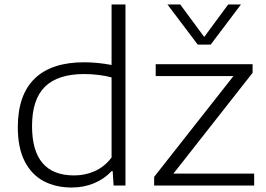

<svg xmlns="http://www.w3.org/2000/svg" viewBox="-20 -828 1186 857"><path d="M59.5 -259.5Q59.5 -404 134.5 -477Q209.5 -550 355.5 -550Q414.5 -550 478 -538V-808H540V0H487L483 -64H478Q446 -29.5 400 -10.2Q354 9 300 9Q228.5 9 174.5 -19.8Q120.5 -48.5 90 -108.5Q59.5 -168.5 59.5 -259.5ZM478 -125V-482.5Q452 -489.5 420 -493.5Q388 -497.5 356 -497.5Q238 -497.5 180.5 -440.8Q123 -384 123 -265Q123 -45 311 -45Q360 -45 403.2 -64.2Q446.5 -83.5 478 -125ZM754 -53H1114.5V0H668V-38.5L1022 -488.5H675V-541.5H1107.5V-503ZM998.5 -808H1055.5L920.5 -629H862.5L727.5 -808H784.5L891.5 -663Z"/></svg>

Font: Encode Sans Expanded Light
Style: Regular
Weight: 300
Width: 7
Designer: Multiple Designers
Foundry: Impallari Type
Version: Version 2.000